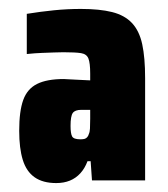

<svg xmlns="http://www.w3.org/2000/svg" viewBox="-20 -716 377 430"><path d="M106 -306Q76 -306 57.5 -319Q39 -332 31 -358Q23 -384 23 -423Q23 -467 32 -492Q41 -517 63 -528Q85 -539 123 -539Q125 -539 132 -538.5Q139 -538 151.5 -537.5Q164 -537 182 -536V-551Q182 -575 178 -585Q174 -595 161.5 -597Q149 -599 122 -599Q113 -599 101 -598.5Q89 -598 74 -597.5Q59 -597 40 -595V-685Q71 -690 101 -693Q131 -696 161 -696Q203 -696 231 -689Q259 -682 275.5 -664.5Q292 -647 298.5 -617Q305 -587 305 -541V-312H186L183 -355H176Q170 -339 160 -328Q150 -317 136.5 -311.5Q123 -306 106 -306ZM160 -404Q166 -404 169.5 -405Q173 -406 175.5 -409Q178 -412 179 -416Q181 -420 181.5 -428Q182 -436 182 -450V-470H162Q148 -470 143 -463Q138 -456 138 -434Q138 -417 141.5 -410.5Q145 -404 160 -404Z"/></svg>

Font: Saira Condensed Black
Style: Regular
Weight: 900
Width: 3
Designer: Hector Gatti with collaboration of the Omnibus-Type team
Foundry: Omnibus-Type
Version: Version 1.101